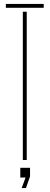

<svg xmlns="http://www.w3.org/2000/svg" viewBox="-20 -820 254 984"><path d="M10 -780V-800H204V-780ZM97 0V-760H117V0ZM91 144 111 90H84V40H134V84L113 144Z"/></svg>

Font: Big Shoulders Stencil Display Thin
Style: Regular
Weight: 100
Designer: Patric King
Foundry: XO Type Co
Version: Version 1.000